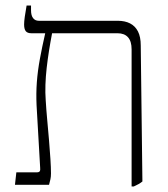

<svg xmlns="http://www.w3.org/2000/svg" viewBox="-20 -667 608 693"><path d="M455 6V-489Q455 -518 442 -532.5Q429 -547 404 -547H93Q79 -547 73 -554.5Q67 -562 67 -579Q67 -589 69.5 -607Q72 -625 76 -647H92V-630Q92 -611 99.5 -601.5Q107 -592 120 -592H405Q431 -592 449.5 -582.5Q468 -573 478 -553.5Q488 -534 488 -503L494 -12Q488 -7 480 -2.5Q472 2 463 6ZM34 0 39 -45H113Q121 -45 123.5 -49Q126 -53 125 -61L112 -287Q110 -330 113 -370.5Q116 -411 124 -454.5Q132 -498 143 -546V-557H168V-547Q162 -516 157 -484.5Q152 -453 148.5 -422Q145 -391 144 -361.5Q143 -332 145 -305Q147 -271 150.5 -233.5Q154 -196 157 -160Q160 -124 162 -93Q164 -62 164 -41Q164 -29 162 -20Q160 -11 157 0Z"/></svg>

Font: Noto Serif Hebrew ExtraLight
Style: Regular
Weight: 250
Version: Version 2.003